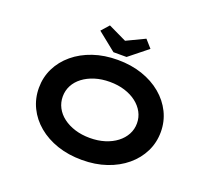

<svg xmlns="http://www.w3.org/2000/svg" viewBox="-150 -1109 1432 1310"><g transform="rotate(20 566.0 -454.0)"><path d="M566.5 10Q468.3 10 387.3 -17.5Q306.3 -45 247 -94.5Q187.7 -144 155.6 -210.1Q123.4 -276.1 123.4 -352.9Q123.4 -429.6 155.8 -495.7Q188.3 -561.7 247.6 -611.2Q306.9 -660.7 387.6 -688.2Q468.3 -715.7 565.9 -715.7Q663.1 -715.7 743.8 -688.2Q824.6 -660.7 883.9 -611.2Q943.2 -561.7 975.8 -495.7Q1008.4 -429.6 1008.4 -353.4Q1008.4 -276.1 975.8 -210.1Q943.2 -144 883.9 -94.5Q824.6 -45 743.8 -17.5Q663.1 10 566.5 10ZM565.9 -149.5Q625.2 -149.5 674.4 -165Q723.7 -180.5 759.6 -208.1Q795.6 -235.7 815.5 -272.8Q835.3 -309.8 835.3 -352.9Q835.3 -396 815.5 -433Q795.6 -470 759.6 -497.6Q723.7 -525.2 674.4 -540.7Q625.2 -556.2 565.9 -556.2Q506.7 -556.2 457.2 -540.7Q407.8 -525.2 371.5 -497.6Q335.2 -470 315.9 -433Q296.6 -396 296.6 -352.9Q296.6 -309.8 315.9 -272.8Q335.2 -235.7 371.5 -208.1Q407.8 -180.5 457.2 -165Q506.7 -149.5 565.9 -149.5ZM518.3 -754.7 384 -862.3 433.5 -918.3 580.9 -847.8H550.9L698.4 -918.3L747.9 -862.3L613.5 -754.7Z"/></g></svg>

Font: Lexend Zetta
Style: Regular
Weight: 400
Designer: Bonnie Shaver-Troup, Thomas Jockin
Foundry: Lexend
Version: Version 1.007